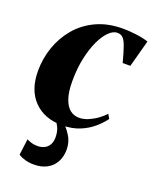

<svg xmlns="http://www.w3.org/2000/svg" viewBox="-140 -595 726 905"><g transform="rotate(20 223.5 -142.0)"><path d="M203 11.5Q114 11.5 61.8 -42Q9.5 -95.5 9.5 -191.5Q9.5 -253 29.5 -310.8Q49.5 -368.5 88.5 -414.8Q127.5 -461 185.5 -488Q243.5 -515 319.5 -515Q348.5 -515 384.8 -510.5Q421 -506 447 -497L410.5 -362H372Q359 -411 349.5 -438.2Q340 -465.5 329 -476.5Q318 -487.5 300 -487.5Q279.5 -487.5 258 -466.5Q236.5 -445.5 218.5 -407Q200.5 -368.5 189.2 -316.2Q178 -264 178 -200.5Q178 -146 189.8 -112.8Q201.5 -79.5 221.2 -64.2Q241 -49 266 -49Q289 -49 312.8 -59.2Q336.5 -69.5 357 -84.5Q377.5 -99.5 390 -114L402.5 -92.5Q385 -68 357.2 -44Q329.5 -20 291.2 -4.2Q253 11.5 203 11.5ZM141.5 231Q118 231 98.2 225.5Q78.5 220 63 210L73.5 129.5Q85.5 135.5 99.2 139.5Q113 143.5 132 143Q150.5 142 164.5 134.2Q178.5 126.5 186.5 111.8Q194.5 97 194.5 75Q194.5 46 183.5 24.2Q172.5 2.5 161.5 -10L192.5 -12L199.5 -10Q224 12.5 243.8 43Q263.5 73.5 263.5 112.5Q263.5 147 249.2 173.8Q235 200.5 207.5 215.8Q180 231 141.5 231Z"/></g></svg>

Font: Merriweather 144pt ExtraBold
Style: Italic
Weight: 800
Italic angle: -7.8°
Version: Version 2.101